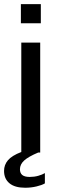

<svg xmlns="http://www.w3.org/2000/svg" viewBox="-26 -734 290 924"><path d="M167.5 0H158Q110.5 20 90.2 38.5Q70 57 70 80.5Q70 99 81.2 108.2Q92.5 117.5 117 117.5Q139 117.5 158.2 112Q177.5 106.5 190 99V148.5Q176 157 149.8 163.2Q123.5 169.5 95 169.5Q45.5 169.5 19.5 148Q-6.5 126.5 -6.5 88.5Q-6.5 59.5 12.2 37.2Q31 15 76.5 -2.5V-529H167.5ZM74.5 -714H170.5V-622H74.5Z"/></svg>

Font: 1883 Sans
Style: Regular
Weight: 400
Designer: 1883 Sans project is a fork of Public Sans.
Version: Version 1.009